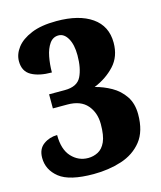

<svg xmlns="http://www.w3.org/2000/svg" viewBox="-110 -805 752 895"><g transform="rotate(-15 265.5 -357.0)"><path d="M231 10Q115 10 66.5 -28.5Q18 -67 18 -125Q18 -168 47 -189Q76 -210 113 -210Q113 -140 146 -104.5Q179 -69 226 -69Q251 -69 273.5 -80.5Q296 -92 309.5 -121.5Q323 -151 323 -207Q323 -262 291.5 -298.5Q260 -335 196 -335H126V-403H202Q262 -403 281.5 -442.5Q301 -482 301 -545Q301 -596 283.5 -626.5Q266 -657 239 -657Q212 -657 195.5 -633.5Q179 -610 172 -573.5Q165 -537 165 -498Q104 -498 67 -518.5Q30 -539 30 -588Q30 -622 53.5 -653Q77 -684 125 -704Q173 -724 247 -724Q356 -724 417.5 -681Q479 -638 479 -558Q479 -491 439 -448Q399 -405 340 -381Q380 -371 417.5 -350Q455 -329 479 -293.5Q503 -258 503 -206Q503 -124 465.5 -77Q428 -30 366 -10Q304 10 231 10Z"/></g></svg>

Font: Noto Serif Armenian SemiCondensed Black
Style: Regular
Weight: 900
Width: 4
Designer: Monotype Design Team
Foundry: Monotype Imaging Inc.
Version: Version 2.008; ttfautohint (v1.8.4.7-5d5b)